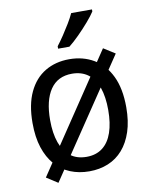

<svg xmlns="http://www.w3.org/2000/svg" viewBox="-89 -832 741 937"><g transform="rotate(-10 281.5 -363.5)"><path d="M124 39 68 3 452 -570 509 -534ZM283 10Q232 10 189 -7.5Q146 -25 115 -60.5Q84 -96 67 -148Q50 -200 50 -270Q50 -361 79 -422.5Q108 -484 160 -515Q212 -546 280 -546Q348 -546 401 -515Q454 -484 484 -422Q514 -360 514 -267Q514 -198 497 -146.5Q480 -95 449.5 -60Q419 -25 376.5 -7.5Q334 10 283 10ZM282 -62Q329 -62 361 -86.5Q393 -111 409 -157.5Q425 -204 425 -269Q425 -334 409 -380Q393 -426 360.5 -450Q328 -474 281 -474Q210 -474 173.5 -420.5Q137 -367 137 -269Q137 -204 153.5 -157.5Q170 -111 202 -86.5Q234 -62 282 -62ZM236 -618Q253 -640 270 -665.5Q287 -691 303 -717.5Q319 -744 329 -766H432V-756Q420 -737 395.5 -708.5Q371 -680 343 -652Q315 -624 292 -606H236Z"/></g></svg>

Font: Noto Sans Mono SemiCondensed
Style: Regular
Weight: 400
Width: 4
Designer: Monotype Design Team
Foundry: Monotype Imaging Inc.
Version: Version 2.010